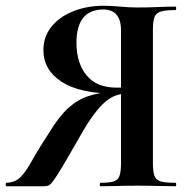

<svg xmlns="http://www.w3.org/2000/svg" viewBox="-20 -648 662 668"><path d="M591 -12Q593 -12 593 -6Q593 0 591 0Q563 0 529.5 -1Q496 -2 457 -2Q420 -2 388 -1Q356 0 330 0Q327 0 327 -6Q327 -12 330 -12Q361 -12 376 -17Q391 -22 396 -37Q401 -52 401 -81V-329L442 -324Q416 -324 394 -319Q372 -314 351.5 -298Q331 -282 307.5 -251Q284 -220 255 -168Q218 -103 197 -68Q176 -33 165.5 -19Q155 -5 148.5 -2.5Q142 0 133 0H2Q0 0 0 -6Q0 -12 2 -12Q33 -13 52 -32.5Q71 -52 92.5 -91Q114 -130 152 -188Q186 -244 218.5 -273Q251 -302 288.5 -314Q326 -326 371 -329L378 -322Q256 -323 193.5 -364Q131 -405 131 -474Q131 -520 158.5 -554.5Q186 -589 234 -608.5Q282 -628 342 -628Q363 -628 397.5 -625Q432 -622 457 -622Q497 -622 529.5 -623.5Q562 -625 591 -625Q593 -625 593 -619Q593 -613 591 -613Q555 -613 538.5 -607.5Q522 -602 517 -587.5Q512 -573 512 -544V-81Q512 -52 517 -37Q522 -22 538.5 -17Q555 -12 591 -12ZM246 -499Q246 -429 281 -386Q316 -343 387 -343Q401 -343 417.5 -345Q434 -347 444 -350L401 -337V-542Q401 -571 392 -587Q383 -603 369.5 -609Q356 -615 340 -615Q246 -615 246 -499Z"/></svg>

Font: Cormorant Infant Light
Style: Regular
Weight: 300
Designer: Christian Thalmann (Catharsis Fonts)
Foundry: Catharsis Fonts
Version: Version 4.001